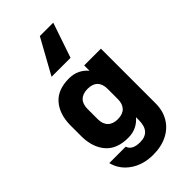

<svg xmlns="http://www.w3.org/2000/svg" viewBox="-308 -968 1216 1216"><g transform="rotate(-45 300.0 -360.0)"><path d="M293 160Q204 160 140.5 116Q77 72 59 0H206Q220 45 291 45Q384 45 384 -60V-86Q361 -58 329 -43Q297 -28 258 -28Q157 -28 106.5 -86Q56 -144 54 -240V-348Q56 -444 106.5 -502Q157 -560 258 -560Q297 -560 329 -545Q361 -530 384 -502V-550H534V-60Q534 6 504.5 55.5Q475 105 421 132.5Q367 160 293 160ZM204 -248Q204 -205 227.5 -181.5Q251 -158 294 -158Q338 -158 361 -181.5Q384 -205 384 -248V-340Q384 -384 361 -407Q338 -430 294 -430Q251 -430 227.5 -407Q204 -384 204 -340ZM437 -880 357 -645H187L317 -880Z"/></g></svg>

Font: Tiny ExtraBold
Style: Regular
Weight: 800
Designer: Philipp Nurullin, Konstantin Bulenkov
Foundry: JetBrains
Version: Version 2.251; ttfautohint (v1.8.4.7-5d5b)